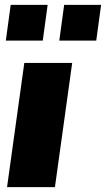

<svg xmlns="http://www.w3.org/2000/svg" viewBox="-20 -770 436 790"><path d="M277 -511 206 0H9L80 -511ZM156 -603H4L24 -750H176ZM376 -603H224L244 -750H396Z"/></svg>

Font: Chivo Black Italic
Style: Regular
Weight: 900
Italic angle: -8.05°
Designer: Hector Gatti
Foundry: Omnibus-Type
Version: Version 1.007